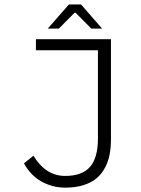

<svg xmlns="http://www.w3.org/2000/svg" viewBox="-20 -840 640 872"><path d="M196.8 -710 293 -819.8H348.1L443.8 -710H395L323.2 -782.2H318.8L247.1 -710ZM276.9 12.2Q218.3 12.2 168.5 -15.6Q118.7 -43.5 88.9 -98.1L131.8 -132.8Q187.5 -41 275.9 -41Q353.5 -41 389.2 -82.5Q424.8 -124 424.8 -210.9V-611.8H143.1V-662.1H483.9V-206.1Q483.9 -168.5 477.5 -136.7Q471.2 -105 456.1 -76.9Q440.9 -48.8 417.7 -29.5Q394.5 -10.3 358.6 1Q322.8 12.2 276.9 12.2Z"/></svg>

Font: Office Code Pro Light
Style: Regular
Weight: 300
Designer: Nathan Rutzky & Paul D. Hunt
Foundry: Adobe Systems Incorporated
Version: Version 1.004;PS 001.004;hotconv 1.0.70;makeotf.lib2.5.58329